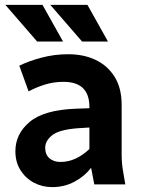

<svg xmlns="http://www.w3.org/2000/svg" viewBox="-20 -755 592 786"><path d="M43 -136Q43 -207 101.5 -256Q160 -305 290 -310L346 -312V-317Q346 -420 240 -420Q199 -420 163 -408.5Q127 -397 97 -381L59 -486Q97 -505 150 -519Q203 -533 259 -533Q323 -533 372 -509.5Q421 -486 449.5 -440Q478 -394 478 -326V-124Q478 -103 479.5 -86Q481 -69 485 -47L493 0H366L353 -68Q326 -33 284.5 -11Q243 11 194 11Q153 11 119 -7Q85 -25 64 -58Q43 -91 43 -136ZM165 -150Q165 -122 182.5 -107Q200 -92 227 -92Q260 -92 290 -106Q320 -120 346 -145V-233L298 -230Q221 -224 193 -201Q165 -178 165 -150ZM2 -735H154L238 -585H132ZM186 -735H338L422 -585H316Z"/></svg>

Font: Radio Canada SemiBold
Style: Regular
Weight: 600
Designer: Charles Daoud, Etienne Aubert Bonn, Alexandre Saumier Demers, Jacques Le Bailly
Foundry: Radio-Canada
Version: Version 2.104; ttfautohint (v1.8.4.7-5d5b);gftools[0.9.28.de